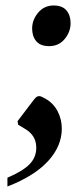

<svg xmlns="http://www.w3.org/2000/svg" viewBox="-20 -485 298 699"><path d="M159 -317Q127 -317 112 -335Q97 -353 97 -381Q97 -413 119 -439Q141 -465 175 -465Q207 -465 222 -447Q237 -429 237 -401Q237 -369 215.5 -343Q194 -317 159 -317ZM7 194V162Q63 138 87.5 113Q112 88 112 53Q112 30 102 13.5Q92 -3 74 -14L46 -31L44 -44L98 -115Q106 -126 111 -130.5Q116 -135 123 -135Q130 -135 145 -126Q175 -109 190 -79.5Q205 -50 205 -17Q205 47 155 101.5Q105 156 7 194Z"/></svg>

Font: Spectral ExtraBold
Style: Italic
Weight: 800
Italic angle: -10°
Designer: Jean-Baptiste Levee
Foundry: Production Type
Version: Version 2.001